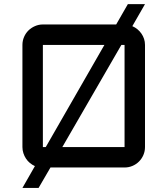

<svg xmlns="http://www.w3.org/2000/svg" viewBox="-20 -820 820 940"><path d="M689.9 -100.1Q689.9 -79.6 682.1 -61.3Q674.3 -43 660.6 -29.3Q647 -15.6 628.7 -7.8Q610.4 0 589.8 0H227.1L168.9 100.1H89.8L150.9 -6.8Q137.7 -12.7 126.5 -22Q115.2 -31.2 107.2 -43.5Q99.1 -55.7 94.5 -70.1Q89.8 -84.5 89.8 -100.1V-600.1Q89.8 -620.6 97.7 -638.9Q105.5 -657.2 119.1 -670.7Q132.8 -684.1 151.1 -692.1Q169.4 -700.2 189.9 -700.2H548.8L606 -799.8H689.9L627.9 -691.9Q641.6 -686 652.8 -676.8Q664.1 -667.5 672.4 -655.5Q680.7 -643.6 685.3 -629.6Q689.9 -615.7 689.9 -600.1ZM574.2 -600.1 285.2 -100.1H589.8V-600.1ZM189.9 -100.1H204.1L491.2 -600.1H189.9Z"/></svg>

Font: Aldrich
Style: Regular
Weight: 400
Designer: Matthew Desmond
Foundry: Matthew Desmond
Version: Version 1.002 2011